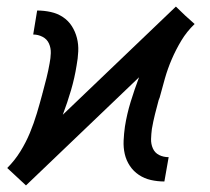

<svg xmlns="http://www.w3.org/2000/svg" viewBox="-20 -552 640 584"><path d="M59 12 30 -15 2 -41Q25 -64 42 -91.5Q59 -119 71 -148Q83 -177 92 -207Q101 -237 109 -267V-268Q109 -269 109.5 -269.5Q110 -270 110 -270V-271Q116 -293 121.5 -315Q127 -337 131 -360Q134 -375 134.5 -390.5Q135 -406 129 -419.5Q123 -433 109.5 -440Q96 -447 81 -447L93 -520Q114 -520 134.5 -515.5Q155 -511 171.5 -500Q188 -489 198.5 -472.5Q209 -456 214 -436.5Q219 -417 218 -395.5Q217 -374 213 -353Q207 -315 196 -277.5Q185 -240 171 -203L515 -532L543 -505L572 -479Q548 -456 531.5 -428.5Q515 -401 502.5 -372Q490 -343 481.5 -313Q473 -283 465 -253L464 -252Q464 -251 464 -250.5Q464 -250 464 -250L463 -249Q457 -227 451.5 -205Q446 -183 442 -160Q440 -145 439.5 -129.5Q439 -114 445 -100.5Q451 -87 464 -80.5Q477 -74 493 -74L480 0Q459 0 439 -4.5Q419 -9 402.5 -20Q386 -31 375 -47.5Q364 -64 359.5 -83.5Q355 -103 356 -124.5Q357 -146 360 -167Q366 -205 377.5 -242.5Q389 -280 403 -317Z"/></svg>

Font: Zed Sans Extended
Style: Italic
Weight: 400
Width: 7
Italic angle: -9°
Designer: Belleve Invis
Foundry: Belleve Invis
Version: Version 1.0.0; ttfautohint (v1.8.4)